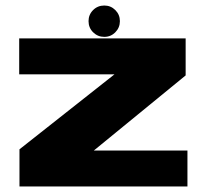

<svg xmlns="http://www.w3.org/2000/svg" viewBox="-20 -675 762 695"><path d="M319.5 -130H658.5V0H50.5V-134.5L394.5 -406H49.5V-536H652V-402ZM300.5 -598.5Q300.5 -622 317 -638.5Q333.5 -655 357.5 -655Q381 -655 397.5 -638.5Q414 -622 414 -598.5Q414 -575 397.5 -558.2Q381 -541.5 357.5 -541.5Q334 -541.5 317.2 -558Q300.5 -574.5 300.5 -598.5Z"/></svg>

Font: Anybody Wide
Style: Bold
Weight: 700
Width: 7
Designer: Tyler Finck
Foundry: Etcetera Type Company
Version: Version 1.000; ttfautohint (v1.8)